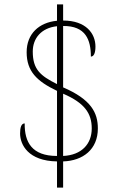

<svg xmlns="http://www.w3.org/2000/svg" viewBox="-20 -780 550 879"><path d="M241 -41V79H269V-41C360 -44 428 -96 428 -192C428 -264 397 -325 269 -380V-661C372 -662 396 -598 396 -521C409 -521 417 -536 417 -567C417 -626 374 -686 269 -686V-760H241V-685C158 -677 102 -625 102 -541C102 -453 149 -408 241 -364V-66C126 -66 92 -129 93 -215C77 -215 72 -195 72 -169C72 -117 110 -43 241 -41ZM241 -660V-395C165 -433 130 -462 130 -544C130 -604 168 -652 241 -660ZM269 -66V-351C367 -309 400 -261 400 -192C400 -121 354 -70 269 -66Z"/></svg>

Font: Noto Serif Sinhala SemiCondensed Thin
Style: Regular
Weight: 100
Width: 4
Designer: Jelle Bosma - Monotype Design Team
Foundry: Monotype Imaging Inc.
Version: Version 2.007